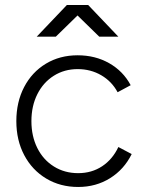

<svg xmlns="http://www.w3.org/2000/svg" viewBox="-20 -732 579 764"><path d="M45 -250Q45 -326 76 -385.5Q107 -445 162.5 -478.5Q218 -512 289 -512Q359 -512 414.5 -480.5Q470 -449 500 -393L448 -365Q425 -408 383 -432.5Q341 -457 289 -457Q236 -457 194 -430.5Q152 -404 128.5 -357Q105 -310 105 -250Q105 -190 128.5 -143Q152 -96 194.5 -69.5Q237 -43 291 -43Q345 -43 386.5 -70.5Q428 -98 451 -147L504 -119Q474 -58 418 -23Q362 12 291 12Q220 12 164 -21.5Q108 -55 76.5 -114.5Q45 -174 45 -250ZM247 -711V-712H331L451 -586H375ZM246 -712H330V-711L202 -586H126Z"/></svg>

Font: Oak Sans Light
Style: Regular
Weight: 400
Designer: Erik Kennedy, Walven
Foundry: Erik Kennedy, Walven
Version: Version 1.100;Glyphs 3.1.2 (3151)